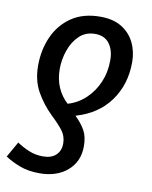

<svg xmlns="http://www.w3.org/2000/svg" viewBox="-111 -613 713 903"><g transform="rotate(10 245.0 -161.5)"><path d="M295 -549Q357 -549 397.5 -524Q438 -499 458.5 -457Q479 -415 479 -364Q479 -257 422 -178.5Q365 -100 260 -70Q292 -39 308 -9.5Q324 20 324 65Q324 138 273 182Q222 226 140 226Q85 226 44 210Q3 194 -25 175L17 101Q44 119 75 132Q106 145 142 145Q182 145 204 124.5Q226 104 226 69Q226 34 206 8Q186 -18 150 -52Q105 -96 75.5 -148.5Q46 -201 46 -272Q46 -347 74 -410Q102 -473 157.5 -511Q213 -549 295 -549ZM285 -465Q240 -465 210 -436.5Q180 -408 164.5 -364Q149 -320 149 -275Q149 -224 166.5 -185Q184 -146 214 -119Q262 -133 298.5 -167.5Q335 -202 355.5 -250Q376 -298 376 -355Q376 -404 353 -434.5Q330 -465 285 -465Z"/></g></svg>

Font: Noto Sans SemiCondensed Medium
Style: Italic
Weight: 500
Width: 4
Italic angle: -12°
Designer: Monotype Design Team
Foundry: Monotype Imaging Inc.
Version: Version 2.013; ttfautohint (v1.8.4.7-5d5b)